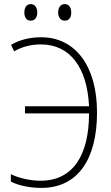

<svg xmlns="http://www.w3.org/2000/svg" viewBox="-20 -907 540 938"><path d="M296 -806C318 -806 328 -822 328 -846C328 -870 317 -887 296 -887C276 -887 264 -870 264 -846C264 -823 276 -806 296 -806ZM130 -806C151 -806 162 -822 162 -846C162 -869 151 -887 130 -887C109 -887 99 -869 99 -846C99 -823 109 -806 130 -806ZM182 11C361 11 454 -130 454 -358C454 -583 349 -725 181 -725C126 -725 74 -712 34 -688L49 -656C86 -678 130 -690 180 -690C323 -690 406 -576 415 -388H102V-353H415C415 -151 338 -24 178 -24C130 -24 74 -36 33 -56V-20C70 0 129 11 182 11Z"/></svg>

Font: Noto Sans Mono ExtraCondensed ExtraLight
Style: Regular
Weight: 200
Width: 2
Designer: Monotype Design Team
Foundry: Monotype Imaging Inc.
Version: Version 2.014